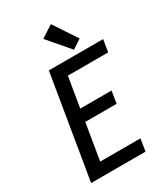

<svg xmlns="http://www.w3.org/2000/svg" viewBox="-233 -1083 1042 1189"><g transform="rotate(-30 288.0 -488.5)"><path d="M56 0H445L459 -87H171L214 -346H438L452 -433H228L264 -648H552L566 -735H178ZM377 -768 442 -811 332 -977 246 -921Z"/></g></svg>

Font: Iosevka Sparkle Medium Oblique
Style: Regular
Weight: 500
Italic angle: -9°
Designer: Belleve Invis
Foundry: Belleve Invis
Version: Version 4.5.0; ttfautohint (v1.8.3)